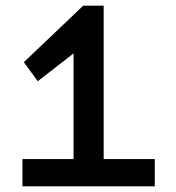

<svg xmlns="http://www.w3.org/2000/svg" viewBox="-20 -656 620 676"><path d="M59 0V-96H239V-468L113 -370L64 -437L273 -636H345V-96H525V0Z"/></svg>

Font: Sometype Mono SemiBold
Style: Regular
Weight: 600
Designer: Ryoichi Tsunekawa
Foundry: Dharma Type
Version: Version 1.001